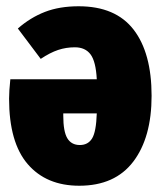

<svg xmlns="http://www.w3.org/2000/svg" viewBox="-20 -574 518 613"><path d="M464 -268Q464 -135 405.5 -58Q347 19 233 19Q128 19 68.5 -50Q9 -119 9 -259Q9 -283 13 -321H289Q286 -378 269 -400.5Q252 -423 219 -423Q191 -423 165.5 -414.5Q140 -406 110 -386L37 -483Q77 -518 123.5 -536Q170 -554 231 -554Q349 -554 406.5 -479.5Q464 -405 464 -268ZM289 -212H182V-205Q182 -154 195 -132.5Q208 -111 235 -111Q261 -111 274 -132Q287 -153 289 -212Z"/></svg>

Font: Fira Sans Extra Condensed Black
Style: Regular
Weight: 900
Width: 1
Designer: Carrois Corporate & Edenspiekermann AG
Foundry: Carrois Corporate GbR & Edenspiekermann AG
Version: Version 4.203